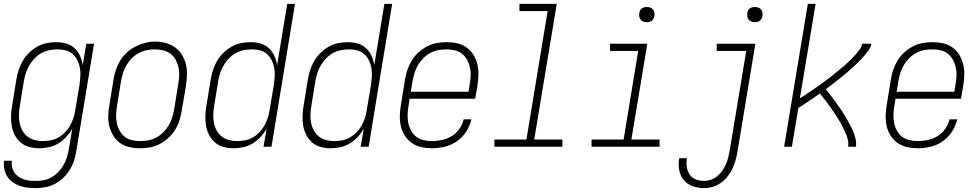

<svg xmlns="http://www.w3.org/2000/svg" viewBox="-22 -755 5042 988"><path d="M163 213Q141 213 119.5 210.5Q98 208 78.5 201Q59 194 42.5 182Q26 170 15 152.5Q4 135 0 114Q-4 93 -1 72H39Q37 88 40 103.5Q43 119 51.5 132Q60 145 72.5 153.5Q85 162 99.5 167.5Q114 173 130 174.5Q146 176 163 176Q183 176 204 172Q225 168 244 157Q263 146 278.5 129.5Q294 113 305 94Q316 75 322 55Q328 35 332 14L350 -93Q337 -70 318.5 -50Q300 -30 277.5 -16.5Q255 -3 229.5 2.5Q204 8 180 8Q153 8 127.5 1Q102 -6 83.5 -22.5Q65 -39 53.5 -61.5Q42 -84 38 -109.5Q34 -135 35 -162Q36 -189 41 -215L62 -345Q66 -370 74 -394.5Q82 -419 95 -441.5Q108 -464 127.5 -483Q147 -502 170 -515Q193 -528 218 -533Q243 -538 268 -538Q294 -538 318.5 -531Q343 -524 361 -507.5Q379 -491 389.5 -468Q400 -445 404 -420L422 -530H462L371 20Q367 45 359.5 69.5Q352 94 338 117Q324 140 304.5 159Q285 178 261.5 190.5Q238 203 212.5 208Q187 213 163 213ZM198 -29Q218 -29 239 -33Q260 -37 278.5 -47.5Q297 -58 312.5 -74Q328 -90 338.5 -108.5Q349 -127 355.5 -147Q362 -167 365 -187L387 -317Q390 -339 391.5 -361Q393 -383 389.5 -403.5Q386 -424 377 -443Q368 -462 353 -476Q338 -490 317.5 -495.5Q297 -501 275 -501Q254 -501 233 -497Q212 -493 192.5 -482.5Q173 -472 157 -455.5Q141 -439 129.5 -420Q118 -401 111.5 -380.5Q105 -360 101 -339L80 -209Q76 -187 75.5 -165Q75 -143 79 -122.5Q83 -102 93 -83.5Q103 -65 119 -52.5Q135 -40 156 -34.5Q177 -29 198 -29Z M698 8Q671 8 644 2Q617 -4 595.5 -19.5Q574 -35 560.5 -57.5Q547 -80 540.5 -106Q534 -132 535 -160Q536 -188 541 -215L562 -345Q566 -371 574.5 -396Q583 -421 597 -444Q611 -467 631.5 -485.5Q652 -504 676 -516Q700 -528 725.5 -534.5Q751 -541 777 -541Q804 -541 831 -533.5Q858 -526 879 -511Q900 -496 914 -473.5Q928 -451 934.5 -425Q941 -399 940 -370.5Q939 -342 935 -315L913 -185Q909 -159 901 -134Q893 -109 878.5 -86Q864 -63 843.5 -44.5Q823 -26 799 -13.5Q775 -1 749 3.5Q723 8 698 8ZM699 -29Q720 -29 741.5 -33Q763 -37 782.5 -47.5Q802 -58 818 -74Q834 -90 845.5 -109Q857 -128 863.5 -149Q870 -170 874 -191L895 -321Q899 -343 900 -365Q901 -387 896.5 -408Q892 -429 882 -447.5Q872 -466 855 -478.5Q838 -491 817 -496Q796 -501 774 -501Q753 -501 732 -496.5Q711 -492 691.5 -481.5Q672 -471 656 -455Q640 -439 629 -420Q618 -401 611.5 -380.5Q605 -360 601 -339L580 -209Q576 -187 575.5 -165Q575 -143 579 -122.5Q583 -102 593 -83.5Q603 -65 619 -52Q635 -39 656 -34Q677 -29 699 -29Z M1180 8Q1153 8 1127.5 1Q1102 -6 1083.5 -22.5Q1065 -39 1053.5 -61.5Q1042 -84 1038 -109.5Q1034 -135 1035 -162Q1036 -189 1041 -215L1062 -345Q1066 -370 1074 -394.5Q1082 -419 1095 -441.5Q1108 -464 1127.5 -483Q1147 -502 1170 -515Q1193 -528 1218 -533Q1243 -538 1268 -538Q1294 -538 1318.5 -531Q1343 -524 1361 -507.5Q1379 -491 1389.5 -468Q1400 -445 1404 -420L1456 -735H1496L1375 0H1334L1350 -93Q1337 -70 1318.5 -50Q1300 -30 1277.5 -16.5Q1255 -3 1229.5 2.5Q1204 8 1180 8ZM1198 -29Q1218 -29 1239 -33Q1260 -37 1278.5 -47.5Q1297 -58 1312.5 -74Q1328 -90 1338.5 -108.5Q1349 -127 1355.5 -146.5Q1362 -166 1365 -187L1387 -317Q1390 -339 1391.5 -361Q1393 -383 1389.5 -403.5Q1386 -424 1377 -443Q1368 -462 1353 -476Q1338 -490 1317.5 -495.5Q1297 -501 1275 -501Q1254 -501 1233 -497Q1212 -493 1192.5 -482.5Q1173 -472 1157 -455.5Q1141 -439 1129.5 -420Q1118 -401 1111.5 -380.5Q1105 -360 1101 -339L1080 -209Q1076 -187 1075.5 -165Q1075 -143 1079 -122.5Q1083 -102 1093 -83.5Q1103 -65 1119 -52.5Q1135 -40 1155.5 -34.5Q1176 -29 1198 -29Z M1680 8Q1653 8 1627.5 1Q1602 -6 1583.5 -22.5Q1565 -39 1553.5 -61.5Q1542 -84 1538 -109.5Q1534 -135 1535 -162Q1536 -189 1541 -215L1562 -345Q1566 -370 1574 -394.5Q1582 -419 1595 -441.5Q1608 -464 1627.5 -483Q1647 -502 1670 -515Q1693 -528 1718 -533Q1743 -538 1768 -538Q1794 -538 1818.5 -531Q1843 -524 1861 -507.5Q1879 -491 1889.5 -468Q1900 -445 1904 -420L1956 -735H1996L1875 0H1834L1850 -93Q1837 -70 1818.5 -50Q1800 -30 1777.5 -16.5Q1755 -3 1729.5 2.5Q1704 8 1680 8ZM1698 -29Q1718 -29 1739 -33Q1760 -37 1778.5 -47.5Q1797 -58 1812.5 -74Q1828 -90 1838.5 -108.5Q1849 -127 1855.5 -146.5Q1862 -166 1865 -187L1887 -317Q1890 -339 1891.5 -361Q1893 -383 1889.5 -403.5Q1886 -424 1877 -443Q1868 -462 1853 -476Q1838 -490 1817.5 -495.5Q1797 -501 1775 -501Q1754 -501 1733 -497Q1712 -493 1692.5 -482.5Q1673 -472 1657 -455.5Q1641 -439 1629.5 -420Q1618 -401 1611.5 -380.5Q1605 -360 1601 -339L1580 -209Q1576 -187 1575.5 -165Q1575 -143 1579 -122.5Q1583 -102 1593 -83.5Q1603 -65 1619 -52.5Q1635 -40 1655.5 -34.5Q1676 -29 1698 -29Z M2201 8Q2173 8 2146 2Q2119 -4 2097.5 -19Q2076 -34 2061.5 -56.5Q2047 -79 2041 -105Q2035 -131 2035.5 -159Q2036 -187 2041 -215L2062 -345Q2066 -371 2074.5 -396Q2083 -421 2097 -444Q2111 -467 2131.5 -485.5Q2152 -504 2176 -516.5Q2200 -529 2226 -533.5Q2252 -538 2277 -538Q2305 -538 2331.5 -532Q2358 -526 2379.5 -510.5Q2401 -495 2414.5 -472.5Q2428 -450 2434.5 -424Q2441 -398 2440 -370Q2439 -342 2435 -315L2423 -247H2086L2080 -209Q2076 -187 2075.5 -165Q2075 -143 2079 -122Q2083 -101 2093.5 -82.5Q2104 -64 2120 -51.5Q2136 -39 2157.5 -34Q2179 -29 2201 -29Q2226 -29 2252.5 -34.5Q2279 -40 2302.5 -54.5Q2326 -69 2342 -92Q2358 -115 2364 -141H2404Q2396 -108 2377 -78Q2358 -48 2329 -28Q2300 -8 2266.5 0Q2233 8 2201 8ZM2389 -283 2395 -321Q2399 -343 2400 -365Q2401 -387 2396.5 -407.5Q2392 -428 2382 -446.5Q2372 -465 2356 -478Q2340 -491 2319 -496Q2298 -501 2276 -501Q2255 -501 2233.5 -497Q2212 -493 2192.5 -482.5Q2173 -472 2157 -456Q2141 -440 2129.5 -421Q2118 -402 2111.5 -381Q2105 -360 2101 -339L2092 -283Z M2522 0V-37H2687L2796 -698H2651V-735H2843L2727 -37H2872V0Z M3022 0V-37H3187L3262 -493H3117V-530H3309L3227 -37H3372V0ZM3306 -641Q3297 -641 3288.5 -644Q3280 -647 3274.5 -654Q3269 -661 3267.5 -670.5Q3266 -680 3268 -690Q3269 -696 3272 -702Q3275 -708 3281 -712Q3287 -716 3293.5 -717.5Q3300 -719 3306 -719Q3316 -719 3324.5 -716Q3333 -713 3338.5 -706Q3344 -699 3345.5 -689.5Q3347 -680 3345 -670Q3344 -664 3340.5 -658Q3337 -652 3331.5 -648Q3326 -644 3319.5 -642.5Q3313 -641 3306 -641Z M3600 213Q3570 213 3542 203Q3514 193 3496 171Q3478 149 3473 119Q3468 89 3473 59H3513Q3509 81 3512 103Q3515 125 3526.5 142.5Q3538 160 3558 168Q3578 176 3600 176Q3618 176 3636 170Q3654 164 3669 151.5Q3684 139 3695 123Q3706 107 3713.5 90Q3721 73 3725.5 55Q3730 37 3733 19L3818 -493H3666V-530H3865L3773 25Q3769 48 3763 70Q3757 92 3747 113Q3737 134 3722 153Q3707 172 3687.5 186Q3668 200 3645.5 206.5Q3623 213 3600 213ZM3862 -641Q3853 -641 3844.5 -644Q3836 -647 3830.5 -654Q3825 -661 3823.5 -670.5Q3822 -680 3824 -690Q3825 -696 3828 -702Q3831 -708 3837 -712Q3843 -716 3849.5 -717.5Q3856 -719 3862 -719Q3872 -719 3880.5 -716Q3889 -713 3894.5 -706Q3900 -699 3901.5 -689.5Q3903 -680 3901 -670Q3900 -664 3896.5 -658Q3893 -652 3887.5 -648Q3882 -644 3875.5 -642.5Q3869 -641 3862 -641Z M4013 0 4135 -735H4175L4094 -249Q4107 -257 4120 -265.5Q4133 -274 4145.5 -282.5Q4158 -291 4171 -300Q4184 -309 4196.5 -318Q4209 -327 4221.5 -336Q4234 -345 4246 -354.5Q4258 -364 4270 -373.5Q4282 -383 4294 -393Q4306 -403 4318 -413Q4330 -423 4341 -433.5Q4352 -444 4363 -455Q4374 -466 4384 -478Q4394 -490 4403 -502.5Q4412 -515 4414 -530H4462Q4460 -514 4450 -500Q4440 -486 4429.5 -473Q4419 -460 4407.5 -448Q4396 -436 4383.5 -424.5Q4371 -413 4358.5 -401.5Q4346 -390 4333.5 -379.5Q4321 -369 4308 -358Q4295 -347 4281.5 -337Q4268 -327 4254.5 -316.5Q4241 -306 4228 -296Q4238 -283 4248.5 -269.5Q4259 -256 4268.5 -242.5Q4278 -229 4288 -215.5Q4298 -202 4307.5 -188Q4317 -174 4325.5 -159.5Q4334 -145 4342.5 -130Q4351 -115 4358.5 -100Q4366 -85 4372 -69Q4378 -53 4381.5 -35.5Q4385 -18 4383 0H4342Q4345 -16 4341.5 -32.5Q4338 -49 4332 -64Q4326 -79 4319 -93Q4312 -107 4304.5 -120.5Q4297 -134 4288.5 -147.5Q4280 -161 4271.5 -174Q4263 -187 4254 -199.5Q4245 -212 4235.5 -224.5Q4226 -237 4216.5 -249.5Q4207 -262 4197 -274Q4170 -255 4142 -236Q4114 -217 4086 -199L4053 0Z M4701 8Q4673 8 4646 2Q4619 -4 4597.5 -19Q4576 -34 4561.5 -56.5Q4547 -79 4541 -105Q4535 -131 4535.5 -159Q4536 -187 4541 -215L4562 -345Q4566 -371 4574.5 -396Q4583 -421 4597 -444Q4611 -467 4631.5 -485.5Q4652 -504 4676 -516.5Q4700 -529 4726 -533.5Q4752 -538 4777 -538Q4805 -538 4831.5 -532Q4858 -526 4879.5 -510.5Q4901 -495 4914.5 -472.5Q4928 -450 4934.5 -424Q4941 -398 4940 -370Q4939 -342 4935 -315L4923 -247H4586L4580 -209Q4576 -187 4575.5 -165Q4575 -143 4579 -122Q4583 -101 4593.5 -82.5Q4604 -64 4620 -51.5Q4636 -39 4657.5 -34Q4679 -29 4701 -29Q4726 -29 4752.5 -34.5Q4779 -40 4802.5 -54.5Q4826 -69 4842 -92Q4858 -115 4864 -141H4904Q4896 -108 4877 -78Q4858 -48 4829 -28Q4800 -8 4766.5 0Q4733 8 4701 8ZM4889 -283 4895 -321Q4899 -343 4900 -365Q4901 -387 4896.5 -407.5Q4892 -428 4882 -446.5Q4872 -465 4856 -478Q4840 -491 4819 -496Q4798 -501 4776 -501Q4755 -501 4733.5 -497Q4712 -493 4692.5 -482.5Q4673 -472 4657 -456Q4641 -440 4629.5 -421Q4618 -402 4611.5 -381Q4605 -360 4601 -339L4592 -283Z"/></svg>

Font: Iosevka Curly XLtObl
Style: Regular
Weight: 200
Italic angle: -9°
Monospace: yes
Designer: Belleve Invis
Foundry: Belleve Invis
Version: Version 11.1.0; ttfautohint (v1.8.3)